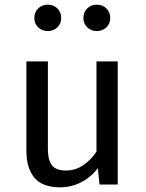

<svg xmlns="http://www.w3.org/2000/svg" viewBox="-20 -790 623 822"><path d="M185 -527V-155Q185 -104 202.5 -82Q220 -60 263 -60Q304 -60 338 -84Q372 -108 393 -141V-527H484V0H406L399 -70Q368 -30 326 -9Q284 12 238 12Q162 12 127.5 -29Q93 -70 93 -144V-527ZM185 -657Q160 -657 143.5 -673Q127 -689 127 -713Q127 -738 143.5 -754Q160 -770 185 -770Q209 -770 225.5 -754Q242 -738 242 -713Q242 -689 225.5 -673Q209 -657 185 -657ZM394 -657Q370 -657 353.5 -673Q337 -689 337 -713Q337 -738 353.5 -754Q370 -770 394 -770Q419 -770 435.5 -754Q452 -738 452 -713Q452 -689 435.5 -673Q419 -657 394 -657Z"/></svg>

Font: Feura Sans
Style: Regular
Weight: 400
Designer: Carrois Corporate & Edenspiekermann
Foundry: Carrois Corporate GbR & Edenspiekermann AG
Version: Version 1.001